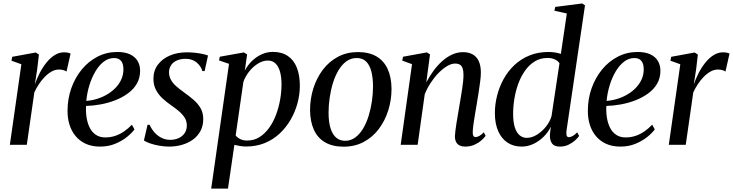

<svg xmlns="http://www.w3.org/2000/svg" viewBox="-20 -837 4238 1110"><path d="M37 0 103.5 -465.5 46.5 -486 50.5 -508.5 186.5 -533.5 205 -521.5 195 -436.5 181.5 -349Q192.5 -381.5 209.2 -414.2Q226 -447 247.8 -474.2Q269.5 -501.5 295.5 -518Q321.5 -534.5 350 -534.5Q364 -534.5 373.5 -532.2Q383 -530 388 -527L364.5 -423Q360.5 -427.5 348 -431.2Q335.5 -435 320.5 -435Q298.5 -435 277.5 -423Q256.5 -411 237.5 -391.2Q218.5 -371.5 203.5 -348.2Q188.5 -325 178.5 -303L135 0Z M757.5 -89Q742.5 -68 713.5 -44.8Q684.5 -21.5 645.2 -5.5Q606 10.5 559 10.5Q510.5 10.5 474.8 -6.2Q439 -23 415.8 -51.8Q392.5 -80.5 381.2 -118Q370 -155.5 370.5 -197.5Q370.5 -265.5 392.2 -326.8Q414 -388 452.5 -435Q491 -482 543.5 -509.2Q596 -536.5 658 -536.5Q702.5 -536.5 731.8 -522.8Q761 -509 775.5 -484.5Q790 -460 790 -428Q790 -386 771 -353.2Q752 -320.5 719.2 -296.8Q686.5 -273 646 -257.2Q605.5 -241.5 561.8 -233.5Q518 -225.5 477.5 -224.5Q475.5 -190.5 480.5 -158Q485.5 -125.5 498.5 -99.2Q511.5 -73 534 -57.8Q556.5 -42.5 589 -42.5Q619 -42.5 646 -51.5Q673 -60.5 697.2 -77.2Q721.5 -94 742.5 -116ZM640 -501.5Q607 -501.5 579.5 -480.2Q552 -459 531 -423.2Q510 -387.5 496.5 -343.2Q483 -299 479 -253.5Q514 -256.5 546 -267Q578 -277.5 605 -294.5Q632 -311.5 652 -333.5Q672 -355.5 682.8 -381.5Q693.5 -407.5 693.5 -436.5Q693.5 -468.5 680 -485Q666.5 -501.5 640 -501.5Z M1163 -426H1150Q1142.5 -454 1117.2 -475.5Q1092 -497 1052.5 -497Q1025.5 -497 1004 -488Q982.5 -479 970.2 -461.8Q958 -444.5 957 -420.5Q957 -396 968.2 -375.8Q979.5 -355.5 999 -338.2Q1018.5 -321 1042.5 -304Q1073.5 -282 1099 -260Q1124.5 -238 1139.8 -211.2Q1155 -184.5 1155 -148Q1155 -109.5 1139 -79.8Q1123 -50 1095.5 -30Q1068 -10 1032.5 0.2Q997 10.5 957.5 10.5Q930 10.5 900.2 5.2Q870.5 0 846.5 -8.5Q822.5 -17 812 -25L833 -115.5H845Q855 -92.5 872.2 -72.5Q889.5 -52.5 913 -40.5Q936.5 -28.5 964 -28.5Q989.5 -28.5 1011.2 -37.8Q1033 -47 1046.5 -65.8Q1060 -84.5 1060 -111.5Q1060 -137.5 1046.8 -158Q1033.5 -178.5 1012.2 -196Q991 -213.5 966.5 -230.5Q944 -246 921 -266.8Q898 -287.5 882.5 -315.8Q867 -344 867 -381.5Q867 -429 892.8 -463.2Q918.5 -497.5 962.2 -516Q1006 -534.5 1060 -534.5Q1085.5 -534.5 1109.2 -531.8Q1133 -529 1152.2 -524.8Q1171.5 -520.5 1182.5 -516Z M1201 253.5 1304 -468 1246.5 -487.5 1250.5 -509 1390 -534 1408.5 -522.5 1395.5 -429Q1412 -460.5 1437 -484.8Q1462 -509 1493 -523Q1524 -537 1557.5 -537Q1609.5 -537 1644.2 -513.2Q1679 -489.5 1696.2 -445.5Q1713.5 -401.5 1713.5 -341.5Q1713.5 -291 1700 -240.8Q1686.5 -190.5 1660.5 -145.5Q1634.5 -100.5 1597 -65.2Q1559.5 -30 1510.8 -10Q1462 10 1403 10Q1386 10 1368.5 7.2Q1351 4.5 1335 0.5L1298 253.5ZM1342.5 -54Q1352.5 -41 1369.2 -32.8Q1386 -24.5 1409.5 -24.5Q1449 -24.5 1480.5 -44.5Q1512 -64.5 1536 -98Q1560 -131.5 1575.8 -173.5Q1591.5 -215.5 1599.5 -260.8Q1607.5 -306 1607.5 -348.5Q1607.5 -392.5 1598.5 -423.5Q1589.5 -454.5 1572 -470.8Q1554.5 -487 1528.5 -487Q1500.5 -487 1472 -469.8Q1443.5 -452.5 1421 -424.2Q1398.5 -396 1387 -363.5Z M2049 -536Q2113.5 -536 2156.5 -510.8Q2199.5 -485.5 2221.2 -438Q2243 -390.5 2243.5 -323Q2243.5 -259.5 2224.8 -199.5Q2206 -139.5 2170.5 -92Q2135 -44.5 2083.5 -16.8Q2032 11 1966.5 11Q1902.5 11 1859.2 -14.2Q1816 -39.5 1794.5 -87.2Q1773 -135 1772.5 -200.5Q1772.5 -265.5 1791.5 -325.8Q1810.5 -386 1846.2 -433.5Q1882 -481 1933.5 -508.5Q1985 -536 2049 -536ZM2042 -501.5Q2008.5 -501.5 1982.2 -482.2Q1956 -463 1936.5 -430Q1917 -397 1904.5 -356Q1892 -315 1885.8 -271Q1879.5 -227 1879.5 -186Q1879.5 -131.5 1891 -95.2Q1902.5 -59 1923.8 -41Q1945 -23 1975 -23Q2008 -23 2034.2 -42.5Q2060.5 -62 2079.8 -94.8Q2099 -127.5 2111.5 -168.2Q2124 -209 2130.2 -252.5Q2136.5 -296 2136.5 -336.5Q2136.5 -385.5 2127.2 -422.5Q2118 -459.5 2097.5 -480.5Q2077 -501.5 2042 -501.5Z M2444.5 -360.5Q2463 -396 2486.2 -427.8Q2509.5 -459.5 2536.8 -483.8Q2564 -508 2594.2 -521.8Q2624.5 -535.5 2656.5 -535.5Q2706.5 -535.5 2733.2 -506Q2760 -476.5 2760 -416.5Q2760 -396.5 2756.2 -366.8Q2752.5 -337 2747.2 -303.5Q2742 -270 2736.5 -237.5Q2731.5 -208 2726.2 -177Q2721 -146 2717.2 -119Q2713.5 -92 2713 -74.5Q2712.5 -58.5 2716.8 -51.5Q2721 -44.5 2729 -44.5Q2739 -44.5 2750.5 -50.8Q2762 -57 2777 -72L2787.5 -51.5Q2779 -39.5 2762.5 -25Q2746 -10.5 2722.5 0Q2699 10.5 2668.5 10.5Q2651 10.5 2637.5 4Q2624 -2.5 2617 -15.8Q2610 -29 2610 -50Q2610.5 -61.5 2612.8 -81.2Q2615 -101 2619 -125.2Q2623 -149.5 2627.5 -175.5Q2632 -201.5 2636 -226.5Q2640 -250.5 2644.2 -275.5Q2648.5 -300.5 2652 -324Q2655.5 -347.5 2657.5 -368Q2659.5 -388.5 2659.5 -404.5Q2659.5 -428 2654.5 -442.2Q2649.5 -456.5 2638.8 -463Q2628 -469.5 2610 -469.5Q2589.5 -469.5 2565 -455Q2540.5 -440.5 2516 -415.8Q2491.5 -391 2470.5 -359Q2449.5 -327 2435.5 -292L2394.5 0H2296.5L2362 -466L2305.5 -486.5L2310 -509L2447.5 -534L2466 -522.5Z M3255 -81Q3253 -63.5 3255.8 -53.8Q3258.5 -44 3269 -44Q3279 -44 3291 -50.8Q3303 -57.5 3317 -72L3328 -51Q3320 -39 3304 -24.8Q3288 -10.5 3266 0Q3244 10.5 3216.5 10.5Q3183.5 10.5 3170.2 -9.5Q3157 -29.5 3159.5 -62.5L3164.5 -105Q3151 -75 3125.2 -48.8Q3099.5 -22.5 3066 -6Q3032.5 10.5 2996 10.5Q2948 10.5 2913.2 -13Q2878.5 -36.5 2859.8 -79.8Q2841 -123 2841 -183Q2841 -233.5 2853.8 -284Q2866.5 -334.5 2891.5 -380Q2916.5 -425.5 2954 -460.8Q2991.5 -496 3040.8 -516.2Q3090 -536.5 3151.5 -536.5Q3170.5 -536.5 3189.2 -533.5Q3208 -530.5 3222.5 -525.5L3257 -759L3185 -775L3190 -797L3346 -817L3362 -806ZM3214.5 -471Q3207.5 -483.5 3189.2 -492.8Q3171 -502 3146.5 -502Q3104 -502 3071.5 -482Q3039 -462 3015.2 -428.2Q2991.5 -394.5 2976.2 -352.8Q2961 -311 2953.8 -266.2Q2946.5 -221.5 2946.5 -179.5Q2946.5 -132 2956.2 -101Q2966 -70 2984 -55Q3002 -40 3025.5 -40Q3054 -40 3083 -57.5Q3112 -75 3135.2 -103.5Q3158.5 -132 3168.5 -165.5Z M3765.5 -89Q3750.5 -68 3721.5 -44.8Q3692.5 -21.5 3653.2 -5.5Q3614 10.5 3567 10.5Q3518.5 10.5 3482.8 -6.2Q3447 -23 3423.8 -51.8Q3400.5 -80.5 3389.2 -118Q3378 -155.5 3378.5 -197.5Q3378.5 -265.5 3400.2 -326.8Q3422 -388 3460.5 -435Q3499 -482 3551.5 -509.2Q3604 -536.5 3666 -536.5Q3710.5 -536.5 3739.8 -522.8Q3769 -509 3783.5 -484.5Q3798 -460 3798 -428Q3798 -386 3779 -353.2Q3760 -320.5 3727.2 -296.8Q3694.5 -273 3654 -257.2Q3613.5 -241.5 3569.8 -233.5Q3526 -225.5 3485.5 -224.5Q3483.5 -190.5 3488.5 -158Q3493.5 -125.5 3506.5 -99.2Q3519.5 -73 3542 -57.8Q3564.5 -42.5 3597 -42.5Q3627 -42.5 3654 -51.5Q3681 -60.5 3705.2 -77.2Q3729.5 -94 3750.5 -116ZM3648 -501.5Q3615 -501.5 3587.5 -480.2Q3560 -459 3539 -423.2Q3518 -387.5 3504.5 -343.2Q3491 -299 3487 -253.5Q3522 -256.5 3554 -267Q3586 -277.5 3613 -294.5Q3640 -311.5 3660 -333.5Q3680 -355.5 3690.8 -381.5Q3701.5 -407.5 3701.5 -436.5Q3701.5 -468.5 3688 -485Q3674.5 -501.5 3648 -501.5Z M3846.5 0 3913 -465.5 3856 -486 3860 -508.5 3996 -533.5 4014.5 -521.5 4004.5 -436.5 3991 -349Q4002 -381.5 4018.8 -414.2Q4035.5 -447 4057.2 -474.2Q4079 -501.5 4105 -518Q4131 -534.5 4159.5 -534.5Q4173.5 -534.5 4183 -532.2Q4192.5 -530 4197.5 -527L4174 -423Q4170 -427.5 4157.5 -431.2Q4145 -435 4130 -435Q4108 -435 4087 -423Q4066 -411 4047 -391.2Q4028 -371.5 4013 -348.2Q3998 -325 3988 -303L3944.5 0Z"/></svg>

Font: Merriweather 96pt
Style: Italic
Weight: 400
Italic angle: -7.8°
Version: Version 2.101